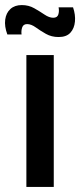

<svg xmlns="http://www.w3.org/2000/svg" viewBox="-29 -737 316 757"><path d="M75 0V-520H183V0ZM202 -591Q174 -591 152 -603.5Q130 -616 112 -629Q94 -642 78 -642Q63 -642 58.5 -629Q54 -616 56 -601H0Q-12 -633 -8.5 -659.5Q-5 -686 12 -701.5Q29 -717 57 -717Q84 -717 106 -704.5Q128 -692 146.5 -679.5Q165 -667 181 -667Q197 -667 201 -680Q205 -693 202 -708H259Q269 -679 266.5 -652Q264 -625 248.5 -608Q233 -591 202 -591Z"/></svg>

Font: Bricolage Grotesque 96pt ExtraBold Medium
Style: Regular
Weight: 500
Version: Version 1.001;gftools[0.9.33.dev8+g029e19f]